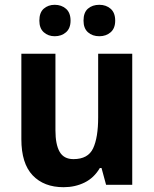

<svg xmlns="http://www.w3.org/2000/svg" viewBox="-20 -770 642 800"><path d="M531 -546V0H422L403 -70H396Q372 -29 332.5 -9.5Q293 10 245 10Q163 10 116 -39.5Q69 -89 69 -190V-546H211V-227Q211 -168 228.5 -137.5Q246 -107 286 -107Q347 -107 368 -152Q389 -197 389 -281V-546ZM144 -684Q144 -718 162.5 -734Q181 -750 208 -750Q236 -750 255 -733.5Q274 -717 274 -684Q274 -652 255 -635.5Q236 -619 208 -619Q181 -619 162.5 -635.5Q144 -652 144 -684ZM328 -684Q328 -718 346.5 -734Q365 -750 394 -750Q422 -750 441 -733.5Q460 -717 460 -684Q460 -652 441 -635.5Q422 -619 394 -619Q365 -619 346.5 -635.5Q328 -652 328 -684Z"/></svg>

Font: Noto Sans Gurmukhi UI SemiCondensed
Style: Bold
Weight: 700
Width: 4
Designer: Jelle Bosma - Monotype Design Team
Foundry: Monotype Imaging Inc.
Version: Version 2.004; ttfautohint (v1.8.4.7-5d5b)